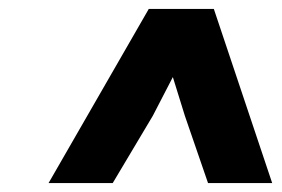

<svg xmlns="http://www.w3.org/2000/svg" viewBox="-20 -690 633 431"><path d="M89 -279H233L323 -430L368 -517L395 -430L447 -279H591L460 -670H314Z"/></svg>

Font: Falling Sky
Style: ExBdObl
Weight: 400
Designer: Paul D. Hunt
Foundry: Adobe Systems Incorporated
Version: Version 1.02